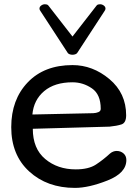

<svg xmlns="http://www.w3.org/2000/svg" viewBox="-20 -894 677 926"><path d="M34.2 0ZM329.6 -629.9Q322.8 -629.9 316.4 -632.1Q310.1 -634.3 307.1 -638.2L175.3 -840.3Q172.9 -843.3 171.6 -846.4Q170.4 -849.6 170.4 -852.5Q170.4 -861.3 178.7 -867.4Q187 -873.5 196.8 -873.5Q201.2 -873.5 205.8 -872.3Q210.4 -871.1 213.4 -867.2L329.6 -717.8L445.8 -867.2Q448.7 -871.1 453.4 -872.3Q458 -873.5 462.4 -873.5Q472.2 -873.5 480.5 -867.4Q488.8 -861.3 488.8 -852.5Q488.8 -849.6 487.5 -846.4Q486.3 -843.3 483.9 -840.3L352.1 -638.2Q349.1 -634.3 342.8 -632.1Q336.4 -629.9 329.6 -629.9ZM138.2 -272.9Q138.2 -177.2 198 -127.2Q257.8 -77.1 345.2 -77.1Q407.2 -77.1 442.6 -100.3Q478 -123.5 510.3 -153.3Q517.6 -159.7 525.9 -162.8Q534.2 -166 542.5 -166Q562 -166 575.7 -154.1Q589.4 -142.1 589.4 -122.1Q589.4 -59.6 498.8 -23.7Q408.2 12.2 341.3 12.2Q207.5 12.2 120.8 -67.1Q34.2 -146.5 34.2 -280.8Q34.2 -413.6 113.8 -496.8Q193.4 -580.1 329.6 -580.1Q427.2 -580.1 507.8 -512.5Q588.4 -444.8 588.4 -337.9Q588.4 -301.3 565.7 -293.9Q543 -286.6 508.3 -283.2ZM465.8 -369.1Q465.8 -439 423.1 -468Q380.4 -497.1 329.6 -497.1Q243.7 -497.1 193.1 -454.6Q142.6 -412.1 136.2 -341.8L429.7 -348.1Q443.4 -348.6 454.6 -353.3Q465.8 -357.9 465.8 -369.1Z"/></svg>

Font: Cutive
Style: Regular
Weight: 400
Designer: Vernon Adams
Version: Version 1.002